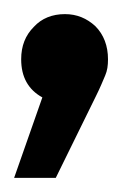

<svg xmlns="http://www.w3.org/2000/svg" viewBox="-40 -141 173 272"><path d="M95 -104C83 -115 69 -121 52 -121C34 -121 19 -115 8 -103C-4 -91 -10 -76 -10 -57C-10 -32 0 -14 20 -3L-20 111H39L96 -5C102 -17 106 -27 109 -34C112 -41 113 -48 113 -57C113 -76 107 -92 95 -104Z"/></svg>

Font: Argentum Sans
Style: Regular
Weight: 400
Designer: Julieta Ulanovsky
Foundry: Julieta Ulanovsky
Version: Version 5.001;March 29, 2019;FontCreator 11.5.0.2425 64-bit